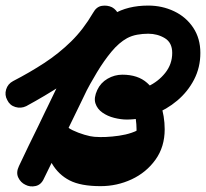

<svg xmlns="http://www.w3.org/2000/svg" viewBox="-25 -618 739 689"><path d="M69 -237Q50 -228 30 -234Q10 -240 1 -259Q-9 -277 -3 -297Q3 -317 22 -327Q82 -358 134 -392Q186 -426 230 -469Q274 -512 309 -572Q321 -594 340.5 -597Q360 -600 377 -592Q393 -583 401 -565Q409 -547 398 -525Q332 -388 266 -251.5Q200 -115 133 22Q122 45 102.5 49.5Q83 54 66 45Q49 37 40.5 19Q32 1 43 -22Q60 -58 77.5 -94.5Q95 -131 113 -167Q138 -220 164.5 -272.5Q191 -325 220 -376Q253 -436 291.5 -486Q330 -536 381.5 -567Q433 -598 507 -598Q557 -598 600 -577.5Q643 -557 668.5 -518.5Q694 -480 694 -428Q694 -376 671.5 -332.5Q649 -289 611 -257Q573 -225 526 -207Q479 -189 430 -189Q409 -189 385 -195Q361 -201 342.5 -214Q324 -227 317.5 -247Q311 -267 324 -295Q336 -321 361 -335.5Q386 -350 414 -350Q470 -350 503 -320.5Q536 -291 551 -246Q566 -201 566 -154Q566 -91 533 -45Q500 1 447.5 25.5Q395 50 336 50Q265 50 225 29.5Q185 9 161.5 -31Q138 -71 117 -128Q110 -149 118.5 -165.5Q127 -182 142 -190Q158 -198 176.5 -195Q195 -192 207 -173Q216 -160 236 -150.5Q256 -141 278 -134.5Q300 -128 314 -127Q314 -127 315 -127Q315 -127 315 -127Q353 -124 402 -131Q451 -138 484 -159Q501 -170 521.5 -165Q542 -160 553 -143Q564 -125 559.5 -104.5Q555 -84 537 -73Q506 -53 466 -42Q426 -31 384 -27Q342 -23 306 -27Q306 -27 306 -27Q306 -27 306 -27Q276 -29 240 -40.5Q204 -52 172.5 -71.5Q141 -91 123 -117Q111 -136 120.5 -153Q130 -170 148 -179Q166 -188 185.5 -185.5Q205 -183 212 -162Q225 -127 235.5 -102Q246 -77 268 -64Q290 -51 336 -51Q366 -51 396 -62.5Q426 -74 445.5 -97Q465 -120 465 -154Q465 -171 462 -193.5Q459 -216 448 -232.5Q437 -249 414 -249Q413 -249 414.5 -251Q416 -253 416 -252Q416 -254 417 -256Q418 -258 418 -259Q418 -260 418 -262Q419 -270 416 -277Q413 -287 406 -290.5Q399 -294 411 -292Q419 -290 430 -290Q467 -290 505 -307.5Q543 -325 568 -356.5Q593 -388 593 -428Q593 -465 566.5 -481Q540 -497 507 -497Q487 -497 467.5 -493.5Q448 -490 431 -481Q402 -465 375 -432.5Q348 -400 323 -358.5Q298 -317 275.5 -273.5Q253 -230 235 -190.5Q217 -151 204 -123Q186 -87 168.5 -50.5Q151 -14 133 22Q123 45 103 49.5Q83 54 66 45Q49 37 40.5 19Q32 1 43 -22Q109 -159 175 -295.5Q241 -432 308 -569Q318 -591 338 -594.5Q358 -598 375 -589Q392 -579 400.5 -561Q409 -543 397 -522Q357 -453 307 -402.5Q257 -352 197 -313Q137 -274 69 -237Q69 -237 69 -237Q69 -237 69 -237Z"/></svg>

Font: FRB American Cursive Ultra
Style: Bold Italic
Weight: 1000
Italic angle: -25°
Version: Version 2.0;Modular Font Editor K font №1